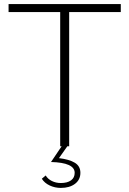

<svg xmlns="http://www.w3.org/2000/svg" viewBox="-20 -717 634 941"><path d="M275 -658H22V-697H572V-658H319V0H310L269 58Q319 64 346.5 80.5Q374 97 374 130Q374 164 347.5 184Q321 204 278 204Q249 204 223.5 192Q198 180 185 159L204 143Q214 160 234 170Q254 180 278 180Q310 180 328 167Q346 154 346 130Q346 80 230 77L282 0H275Z"/></svg>

Font: Hanken Grotesk ExtraLight
Style: Regular
Weight: 200
Designer: Alfredo Marco Pradil
Foundry: Hanken Design Co.
Version: Version 3.014